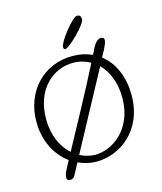

<svg xmlns="http://www.w3.org/2000/svg" viewBox="-106 -718 721 856"><g transform="rotate(-15 254.0 -290.5)"><path d="M474 -236C474 -316 446 -388 390 -431L408 -464C413 -474 422 -493 422 -503C422 -511 419 -517 407 -517C383 -517 366 -477 363 -470L354 -453C328 -465 298 -472 264 -472C129 -472 33 -369 33 -230C33 -141 71 -70 128 -28C119 -12 111 5 102 22C99 28 97 39 97 47C97 54 102 59 111 59C127 59 131 53 140 35L163 -8C189 4 218 11 248 11C354 11 474 -71 474 -236ZM259 -442C288 -442 315 -434 338 -421C272 -291 208 -176 146 -61C107 -96 78 -152 78 -231C78 -366 164 -442 259 -442ZM431 -235C431 -86 325 -20 250 -20C227 -20 203 -26 179 -38L372 -396C409 -359 431 -303 431 -235ZM348 -618C348 -637 340 -640 329 -640C310 -640 234 -546 234 -521C234 -512 237 -510 242 -510C261 -510 348 -597 348 -618Z"/></g></svg>

Font: Life Savers
Style: Regular
Weight: 400
Designer: Pablo Impallari, Rodrigo Fuenzalida, Brenda Gallo
Foundry: Pablo Impallari, Rodrigo Fuenzalida, Brenda Gallo
Version: Version 3.000